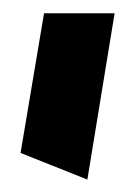

<svg xmlns="http://www.w3.org/2000/svg" viewBox="-20 -914 208 296"><path d="M114.7 -637.2 11.7 -678.2 47.9 -893.6H156.7Z"/></svg>

Font: Pinar-DS3-FD Black
Style: Regular
Weight: 900
Designer: Amin Abedi
Version: Version 3.000